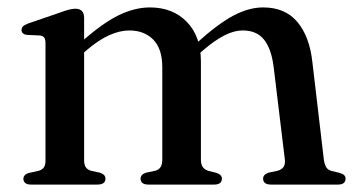

<svg xmlns="http://www.w3.org/2000/svg" viewBox="-20 -497 960 517"><path d="M206.5 -449V-65.5Q206.5 -52.5 211.5 -46Q216.5 -39.5 226 -37L249 -32Q264 -27 264 -16Q264 0 242 0H63.5Q53 0 48 -4.2Q43 -8.5 43 -15.5Q43 -21 46.8 -25.2Q50.5 -29.5 59 -31.5L83.5 -37Q93 -39.5 97.8 -45.8Q102.5 -52 102.5 -65V-380.5Q102.5 -391 99 -395.8Q95.5 -400.5 87.5 -401.5L53 -403Q45 -404 41.5 -407.5Q38 -411 38 -416Q38 -422 42 -426Q46 -430 56.5 -434L142.5 -463.5Q157 -469 166.2 -471.2Q175.5 -473.5 183 -473.5Q195 -473.5 200.8 -467Q206.5 -460.5 206.5 -449ZM193 -344 175 -362.5 196 -381.5Q255.5 -434.5 299.2 -455.8Q343 -477 383.5 -477Q445.5 -477 483.2 -438Q521 -399 521 -331V-67Q521 -53.5 526.5 -46.5Q532 -39.5 542.5 -36.5L563 -31.5Q577.5 -26.5 577.5 -16Q577.5 0 556.5 0H380Q358.5 0 358.5 -16Q358.5 -27 373 -32L397 -37Q407.5 -39.5 412.2 -46.8Q417 -54 417 -67.5V-315.5Q417 -365.5 392.8 -390.2Q368.5 -415 328 -415Q303 -415 274.8 -402.5Q246.5 -390 214 -362.5ZM507 -344 488.5 -362.5 510 -381.5Q567 -433 608.5 -455Q650 -477 688.5 -477Q748 -477 780.8 -437.8Q813.5 -398.5 821 -331L852 -67.5Q854 -53.5 858.8 -46.2Q863.5 -39 873.5 -36.5L894.5 -31.5Q903 -29 906.8 -25.2Q910.5 -21.5 910.5 -15.5Q910.5 -8.5 905.5 -4.2Q900.5 0 890 0H710Q688.5 0 688.5 -16Q688.5 -27 703 -32L726.5 -37Q737.5 -39.5 743 -46.8Q748.5 -54 747 -67.5L717 -315.5Q711 -365 691.2 -390Q671.5 -415 633.5 -415Q610.5 -415 584.8 -402Q559 -389 528 -362.5Z"/></svg>

Font: Fraunces 28pt
Style: Regular
Weight: 400
Version: Version 1.000;[b76b70a41]